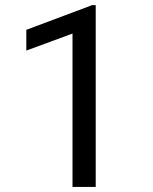

<svg xmlns="http://www.w3.org/2000/svg" viewBox="-20 -735 602 755"><path d="M265.1 0V-603L83.5 -536.1V-617.7L342.3 -714.8H356.4V0Z"/></svg>

Font: Heebo
Style: Regular
Weight: 400
Designer: Oded Ezer
Foundry: Meir Sadan
Version: Version 2.001; ttfautohint (v1.5.14-ce02) -l 8 -r 50 -G 200 